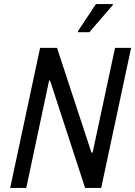

<svg xmlns="http://www.w3.org/2000/svg" viewBox="-20 -923 664 943"><path d="M30 0 177 -688H260L429 -174H435L545 -688H624L477 0H398L226 -527H221L109 0ZM363 -765V-770L451 -903H534V-898L419 -765Z"/></svg>

Font: Saira SemiCondensed
Style: Italic
Weight: 400
Width: 4
Italic angle: -12°
Designer: Hector Gatti with collaboration of the Omnibus-Type team
Foundry: Omnibus-Type
Version: Version 1.101